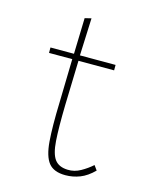

<svg xmlns="http://www.w3.org/2000/svg" viewBox="-95 -646 564 718"><g transform="rotate(15 187.5 -287.0)"><path d="M227 9Q182 9 162 -16Q142 -41 137.5 -97.5Q133 -154 136 -248L140 -417H50V-438H141L145 -577L170 -583L164 -438H302V-417H164L159 -244Q157 -156 160.5 -106Q164 -56 180 -35Q196 -14 230 -13Q256 -12 280 -25.5Q304 -39 323 -56L336 -38Q310 -12 283 -1.5Q256 9 227 9Z"/></g></svg>

Font: Inconsolata Condensed ExtraLight
Style: Regular
Weight: 200
Width: 3
Monospace: yes
Designer: Raph Levien, Cyreal, Brenton Simpson
Foundry: Raph Levien, Cyreal, Google
Version: Version 3.100; ttfautohint (v1.8.4.7-5d5b)